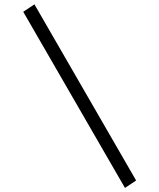

<svg xmlns="http://www.w3.org/2000/svg" viewBox="-20 -708 753 907"><path d="M570.3 179.7 89.8 -652.3 142.6 -687.5 623 144.5Z"/></svg>

Font: Lohit Tamil
Style: Regular
Weight: 400
Version: 2.91.1